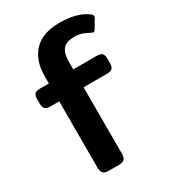

<svg xmlns="http://www.w3.org/2000/svg" viewBox="-172 -784 777 873"><g transform="rotate(-30 216.5 -347.5)"><path d="M101 -36V-386H54Q34 -386 26.5 -394.5Q19 -403 19 -422V-445Q19 -464 26.5 -472Q34 -480 54 -480H101V-517Q101 -601 146 -648Q191 -695 281 -695Q372 -695 424 -656Q433 -650 433 -642Q433 -636 429 -631L404 -589Q398 -580 393 -580Q390 -580 382 -584Q362 -595 345.5 -600.5Q329 -606 307 -606Q264 -606 246.5 -585Q229 -564 229 -519V-480H352Q372 -480 380 -472Q388 -464 388 -445V-422Q388 -403 380 -394.5Q372 -386 352 -386H229V-36Q229 -18 220.5 -9Q212 0 191 0H138Q118 0 109.5 -9Q101 -18 101 -36Z"/></g></svg>

Font: Mitr
Style: Regular
Weight: 400
Designer: Thanarat Vachiruckul
Foundry: Cadson Demak
Version: Version 1.002